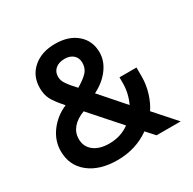

<svg xmlns="http://www.w3.org/2000/svg" viewBox="-158 -875 1057 1050"><g transform="rotate(-30 370.5 -350.0)"><path d="M295.9 11.2Q183.6 11.2 116.7 -42.2Q49.8 -95.7 49.8 -186Q49.8 -252.4 91.3 -307.9Q132.8 -363.3 198.2 -391.1Q152.8 -442.4 137.9 -472.2Q123 -502 123 -542Q123 -618.2 176.3 -664.6Q229.5 -710.9 315.9 -710.9Q400.9 -710.9 452.4 -666.5Q503.9 -622.1 503.9 -548.8Q503.9 -494.6 467.5 -446Q431.2 -397.5 370.1 -367.2L502 -216.8Q529.8 -275.9 529.8 -338.9V-376H637.2V-316.9Q637.2 -268.1 622.1 -218.5Q606.9 -168.9 582 -131.8L699.2 0H546.9L500 -51.8Q411.1 11.2 295.9 11.2ZM306.2 -439Q356.4 -469.2 375.2 -491.9Q394 -514.6 394 -546.9Q394 -577.6 373.8 -595.7Q353.5 -613.8 319.8 -613.8Q283.2 -613.8 261.7 -595.5Q240.2 -577.1 240.2 -546.9Q240.2 -534.2 243.9 -522.7Q247.6 -511.2 258.1 -496.3Q268.6 -481.4 274.4 -474.6Q280.3 -467.8 298.3 -447.8Q303.7 -441.9 306.2 -439ZM429.2 -129.9 267.1 -313Q218.8 -294.9 193.4 -264.6Q168 -234.4 168 -194.8Q168 -146.5 203.9 -118.2Q239.7 -89.8 301.8 -89.8Q374 -89.8 429.2 -129.9Z"/></g></svg>

Font: Fixel Text SemiBold
Style: Regular
Weight: 600
Width: 4
Designer: AlfaBravo + MacPaw
Foundry: Kyrylo Tkachov, Marchela Mozhyna, Serhii Makarenko, Maria Weinstein, Zakhar Kryvoshyya
Version: Version 1.211